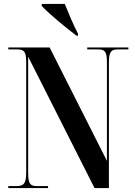

<svg xmlns="http://www.w3.org/2000/svg" viewBox="-20 -955 684 975"><path d="M368 -774H376V-784C352 -830 327 -890 309 -935H192V-925C223 -890 315 -814 368 -774ZM22 0H224V-10H167C132 -10 123 -24 123 -79V-667L460 0H533V-635C533 -690 542 -704 578 -704H632V-714H423V-704H479C514 -704 523 -691 523 -638V-138L232 -714H22V-704H68C104 -704 113 -691 113 -638V-79C113 -24 102 -10 62 -10H22Z"/></svg>

Font: Noto Serif Display ExtraCondensed
Style: Bold
Weight: 700
Width: 2
Designer: Monotype Design Team
Foundry: Monotype Imaging Inc.
Version: Version 2.009